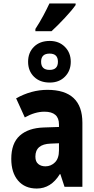

<svg xmlns="http://www.w3.org/2000/svg" viewBox="-20 -1077 540 1107"><path d="M192 10Q274 10 325 -73H328L352 0H455V-369Q455 -559 253 -559Q161 -559 73 -510L123 -400Q182 -433 236 -433Q320 -433 320 -360V-345L232 -342Q143 -339 94 -295Q45 -251 45 -161Q45 -82 84 -36Q123 10 192 10ZM242 -118Q217 -118 200.5 -131.5Q184 -145 184 -174Q184 -246 272 -249L320 -251V-210Q320 -164 297 -141Q274 -118 242 -118ZM267 -601Q321 -601 354.5 -635Q388 -669 388 -721Q388 -773 354 -807Q320 -841 267 -841Q210 -841 176 -807.5Q142 -774 142 -721Q142 -668 176 -634.5Q210 -601 267 -601ZM266 -674Q217 -674 217 -721Q217 -768 266 -768Q314 -768 314 -721Q314 -674 266 -674ZM184 -897H277Q312 -929 354 -974Q396 -1019 416 -1048V-1057H265Q249 -1023 229.5 -986.5Q210 -950 184 -910Z"/></svg>

Font: Noto Sans Mono Condensed Extra
Style: Regular
Weight: 800
Width: 3
Designer: Monotype Design Team
Foundry: Monotype Imaging Inc.
Version: Version 1.900